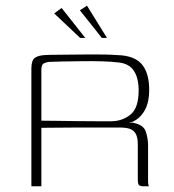

<svg xmlns="http://www.w3.org/2000/svg" viewBox="-20 -653 610 673"><path d="M369 -206Q369 -206 336.5 -206Q304 -206 249.5 -206Q195 -206 125 -205V0H90V-413Q90 -442 102.5 -450.5Q115 -459 138 -460Q153 -461 175 -461Q197 -461 223 -461.5Q249 -462 275.5 -462Q302 -462 327.5 -462Q353 -462 373 -461Q393 -460 406 -459Q458 -454 480.5 -423.5Q503 -393 503 -337Q503 -296 488.5 -268.5Q474 -241 447 -227Q445 -226 441 -225Q437 -224 434 -224V-223Q436 -223 439.5 -223Q443 -223 445 -223Q483 -216 491 -192Q499 -168 499 -144V-18Q499 -12 500 -6.5Q501 -1 502 0H481Q473 0 468 -3.5Q463 -7 463 -24V-148Q463 -179 449.5 -192.5Q436 -206 402 -206ZM125 -230Q141 -230 174.5 -229.5Q208 -229 247.5 -228.5Q287 -228 321 -228Q355 -228 370 -228Q408 -228 437 -251Q466 -274 466 -336Q466 -379 449.5 -404.5Q433 -430 396 -434Q373 -437 338.5 -438Q304 -439 267 -438.5Q230 -438 199 -437.5Q168 -437 151 -436Q147 -436 136 -432Q125 -428 125 -409ZM261 -520 170 -606 196 -625 279 -520ZM337 -520 260 -617 285 -633 355 -520Z"/></svg>

Font: Genos Thin ExtraLight
Style: Regular
Weight: 250
Version: Version 1.010